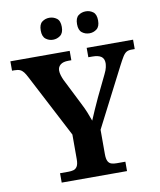

<svg xmlns="http://www.w3.org/2000/svg" viewBox="-97 -991 888 1068"><g transform="rotate(-10 346.5 -457.5)"><path d="M164 0V-53H211Q227 -53 240 -56.5Q253 -60 261 -73Q269 -86 269 -114V-253L84 -608Q74 -628 65 -639.5Q56 -651 44.5 -656Q33 -661 13 -661H0V-714H335V-661H318Q288 -661 273 -648.5Q258 -636 258 -616Q258 -603 262.5 -588.5Q267 -574 273 -561L347 -414Q363 -383 373 -358Q383 -333 391 -310Q402 -336 415.5 -367Q429 -398 445 -432L503 -552Q514 -574 517 -589Q520 -604 520 -612Q520 -638 503.5 -649.5Q487 -661 454 -661H431V-714H693V-661H674Q657 -661 646 -654.5Q635 -648 624.5 -631Q614 -614 598 -583L428 -252V-115Q428 -86 435.5 -73Q443 -60 456 -56.5Q469 -53 484 -53H533V0ZM461 -791Q437 -791 419 -805Q401 -819 401 -853Q401 -888 419 -901.5Q437 -915 461 -915Q484 -915 502 -901.5Q520 -888 520 -853Q520 -819 502 -805Q484 -791 461 -791ZM255 -791Q232 -791 214 -805Q196 -819 196 -853Q196 -888 214 -901.5Q232 -915 255 -915Q278 -915 296.5 -901.5Q315 -888 315 -853Q315 -819 296.5 -805Q278 -791 255 -791Z"/></g></svg>

Font: Noto Serif Tamil
Style: Bold
Weight: 700
Designer: Indian Type Foundry, Tom Grace, and the Monotype Design Team
Foundry: Monotype Imaging Inc.
Version: Version 2.003